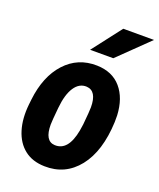

<svg xmlns="http://www.w3.org/2000/svg" viewBox="-141 -837 774 934"><g transform="rotate(20 246.5 -370.0)"><path d="M275.9 -538.1Q356 -536.1 400.9 -483.9Q445.8 -431.6 450.2 -343.8V-309.1Q443.8 -155.8 376.7 -71.5Q309.6 12.7 201.7 9.8Q138.7 8.3 97.7 -24.2Q56.6 -56.6 38.8 -114.3Q21 -171.9 28.8 -246.6L31.7 -272.9Q45.9 -397.5 111.3 -469Q176.8 -540.5 275.9 -538.1ZM161.6 -191.4Q161.6 -106.9 213.4 -104Q283.7 -100.1 304.7 -211.4L310.1 -246.6Q316.9 -316.9 316.9 -336.9Q316.9 -420.9 263.7 -424.3Q225.1 -426.3 200.2 -388.7Q175.3 -351.1 168.5 -280Q161.6 -209 161.6 -191.4ZM334 -750H493.2L337.4 -598.6H217.3Z"/></g></svg>

Font: TypoPRO Roboto
Style: Bold Italic
Weight: 700
Italic angle: -12°
Designer: Google
Version: Version 2.136; 2016